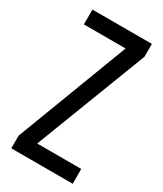

<svg xmlns="http://www.w3.org/2000/svg" viewBox="-182 -784 724 853"><g transform="rotate(30 180.5 -357.0)"><path d="M341 0V-76H115L335 -648V-714H30V-638H244L26 -65V0Z"/></g></svg>

Font: Noto Sans Ethiopic ExtCond
Style: Regular
Weight: 400
Width: 2
Designer: Monotype Design Team
Foundry: Monotype Imaging Inc.
Version: Version 2.102